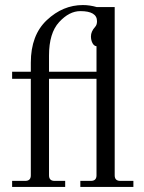

<svg xmlns="http://www.w3.org/2000/svg" viewBox="-20 -740 570 760"><path d="M28 0V-24H80Q102 -24 102 -46V-428H28V-456H102V-492Q102 -601 165.5 -660.5Q229 -720 308 -720Q335 -720 363 -712H434V-46Q434 -24 456 -24H508V0H298V-24H340Q362 -24 362 -46V-428H174V-46Q174 -24 196 -24H238V0ZM174 -456H362V-557Q352 -558 346 -569.5Q340 -581 340 -596Q340 -615 356 -633Q364 -641 364 -656Q364 -696 298 -696Q254 -696 214 -652.5Q174 -609 174 -520Z"/></svg>

Font: Old Standard TT
Style: Regular
Weight: 400
Designer: Alexey Kryukov <alexios@thessalonica.org.ru>
Version: Version 1.0